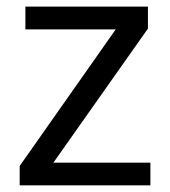

<svg xmlns="http://www.w3.org/2000/svg" viewBox="-20 -556 510 576"><path d="M431.2 0H39.1V-58.1L327.1 -467.8H56.2V-536.1H423.8V-470.2L140.1 -67.9H431.2Z"/></svg>

Font: NotoSans
Style: Regular
Weight: 400
Designer: Monotype Design team
Foundry: Monotype Imaging Inc.
Version: Version 1.04; ttfautohint (v1.4.1)